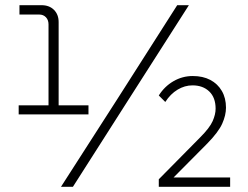

<svg xmlns="http://www.w3.org/2000/svg" viewBox="-20 -720 954 740"><path d="M167 -294V-626Q167 -643 157 -653.5Q147 -664 131 -664H55V-700H140Q170 -700 188 -682Q206 -664 206 -635V-294ZM52 -279V-314H321V-279ZM215 0 434 -341 663 -700H708L469 -326L261 0ZM592 0V-29L751 -190Q788 -227 799.5 -253Q811 -279 811 -301Q811 -344 786.5 -367.5Q762 -391 722 -391Q692 -391 664.5 -374.5Q637 -358 617 -327L592 -352Q614 -387 648.5 -407Q683 -427 723 -427Q762 -427 790.5 -412Q819 -397 835 -369.5Q851 -342 851 -305Q851 -276 836.5 -243.5Q822 -211 779 -167L639 -26L637 -36H867V0Z"/></svg>

Font: SUSE Thin ExtraLight
Style: Regular
Weight: 250
Version: Version 1.000